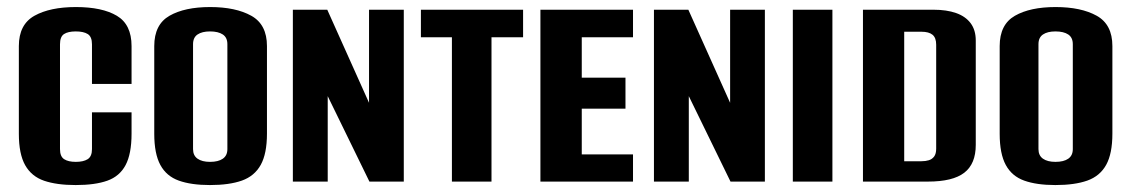

<svg xmlns="http://www.w3.org/2000/svg" viewBox="-20 -523 3258 553"><path d="M198 10Q143.4 10 107.1 -2.4Q70.8 -14.8 52.5 -47.2Q34.3 -79.5 34.3 -137.5V-390.3Q34.3 -452.5 79.2 -477.6Q124.1 -502.7 198.6 -502.7Q274.2 -502.7 316.5 -477.6Q358.9 -452.5 358.9 -390.3V-281.2H244.9V-395.4Q244.9 -417.3 232.7 -424.9Q220.6 -432.5 198.3 -432.5Q176 -432.5 164.4 -424.9Q152.8 -417.3 152.8 -395.4V-93.5Q152.8 -72.3 164.8 -64.5Q176.7 -56.8 198.3 -56.8Q220.2 -56.8 232.5 -64.5Q244.9 -72.3 244.9 -93.5V-199.5H358.9V-138.1Q358.9 -79.9 341.7 -47.5Q324.5 -15.2 289.2 -2.6Q253.9 10 198 10Z M584.6 10Q530.7 10 495 -2.8Q459.4 -15.5 441.9 -47.8Q424.3 -80.2 424.3 -137.5V-390.3Q424.3 -452.5 468.2 -477.6Q512 -502.7 585.2 -502.7Q658.7 -502.7 703.8 -477.6Q748.9 -452.5 748.9 -390.3V-138.1Q748.9 -80.5 731 -48.2Q713.1 -15.9 676.8 -2.9Q640.5 10 584.6 10ZM584.9 -56.8Q608.8 -56.8 621.8 -65.9Q634.9 -75 634.9 -93.5V-395.8Q634.9 -414.9 621.7 -423.7Q608.5 -432.5 584.9 -432.5Q562 -432.5 549 -423.7Q536 -414.9 536 -395.8V-93.5Q536 -75 549 -65.9Q562 -56.8 584.9 -56.8Z M823.5 0V-495H922.6L1042.9 -226.9V-495H1143V0H1044L923.9 -246.1V0Z M1281.6 0V-415.6H1192.3V-495H1486.6V-415.6H1395.6V0Z M1536.5 0V-495H1803.2V-415.6H1655.6V-299.3H1781.5V-210.1H1655.6V-78.3H1803.2V0Z M1863.5 0V-495H1962.6L2082.9 -226.9V-495H2183V0H2084L1963.9 -246.1V0Z M2263.5 0V-495H2377.5V0Z M2465.5 0V-495H2668.7Q2706.6 -495 2733.8 -485.4Q2760.9 -475.9 2775.7 -456.1Q2790.4 -436.3 2790.4 -406.4V-105.6Q2790.4 -51 2757.3 -25.5Q2724.3 0 2652.7 0ZM2584.3 -58.6H2634Q2646 -58.6 2655.3 -61.5Q2664.7 -64.4 2670.6 -72.3Q2676.4 -80.2 2676.4 -95V-394.2Q2676.4 -414.2 2665.9 -422.9Q2655.3 -431.6 2634 -431.6H2584.3Z M3019.6 10Q2965.7 10 2930 -2.8Q2894.4 -15.5 2876.9 -47.8Q2859.3 -80.2 2859.3 -137.5V-390.3Q2859.3 -452.5 2903.2 -477.6Q2947 -502.7 3020.2 -502.7Q3093.7 -502.7 3138.8 -477.6Q3183.9 -452.5 3183.9 -390.3V-138.1Q3183.9 -80.5 3166 -48.2Q3148.1 -15.9 3111.8 -2.9Q3075.5 10 3019.6 10ZM3019.9 -56.8Q3043.8 -56.8 3056.8 -65.9Q3069.9 -75 3069.9 -93.5V-395.8Q3069.9 -414.9 3056.7 -423.7Q3043.5 -432.5 3019.9 -432.5Q2997 -432.5 2984 -423.7Q2971 -414.9 2971 -395.8V-93.5Q2971 -75 2984 -65.9Q2997 -56.8 3019.9 -56.8Z"/></svg>

Font: Alumni Sans SC Thin
Style: Regular
Weight: 100
Designer: Robert E. Leuschke
Foundry: Robert E. Leuschke
Version: Version 1.018